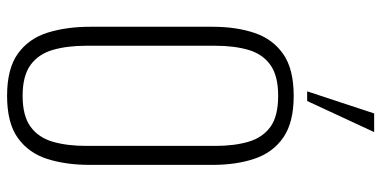

<svg xmlns="http://www.w3.org/2000/svg" viewBox="-294 -798 1103 556"><g transform="rotate(90 258.0 -520.5)"><path d="M258 11Q179 11 135.5 -20.5Q92 -52 75 -106.5Q58 -161 58 -230V-584Q58 -653 76 -706Q94 -759 137.5 -789Q181 -819 258 -819Q335 -819 378.5 -789Q422 -759 440 -706Q458 -653 458 -584V-229Q458 -160 441 -106Q424 -52 380.5 -20.5Q337 11 258 11ZM258 -34Q316 -34 347.5 -57Q379 -80 391 -121.5Q403 -163 403 -218V-592Q403 -647 391 -688Q379 -729 348 -751.5Q317 -774 258 -774Q200 -774 168.5 -751.5Q137 -729 125 -688Q113 -647 113 -592V-218Q113 -163 125 -121.5Q137 -80 168.5 -57Q200 -34 258 -34ZM245 -858 309 -1052H363L273 -858Z"/></g></svg>

Font: Oswald ExtraLight
Style: Regular
Weight: 250
Designer: Vernon Adams
Foundry: Vernon Adams
Version: Version 4.103;gftools[0.9.33.dev8+g029e19f]